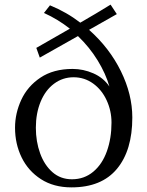

<svg xmlns="http://www.w3.org/2000/svg" viewBox="-20 -800 637 830"><path d="M552 -292Q552 -150 485.5 -70Q419 10 289 10Q212 10 157 -25.5Q102 -61 73.5 -119.5Q45 -178 45 -248Q45 -310 72 -368.5Q99 -427 155 -464.5Q211 -502 294 -502Q340 -502 383.5 -483Q427 -464 453 -426Q437 -482 402 -539Q367 -596 317 -644L152 -551L137 -593L282 -676Q230 -717 170 -744L196 -777Q269 -747 327 -702Q395 -741 458 -780L485 -739L365 -671Q453 -593 502.5 -492.5Q552 -392 552 -292ZM462 -270Q462 -321 441 -366.5Q420 -412 382.5 -439Q345 -466 298 -466Q251 -466 213.5 -438Q176 -410 155.5 -360Q135 -310 135 -248Q135 -188 153.5 -137Q172 -86 207 -55.5Q242 -25 291 -25Q344 -25 383 -57.5Q422 -90 442 -146Q462 -202 462 -270Z"/></svg>

Font: Trirong
Style: Regular
Weight: 400
Designer: Katatrad Team
Foundry: CadsonDemak
Version: Version 1.001